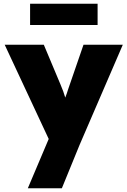

<svg xmlns="http://www.w3.org/2000/svg" viewBox="-20 -771 678 1021"><path d="M128 230 239 -32 5 -533H213L302 -321Q318 -284 327 -252Q331 -262 335 -273.5Q339 -285 343 -298L424 -533H633L403 0L309 230ZM140 -638V-751H499V-638Z"/></svg>

Font: Lexend Deca ExtraBold
Style: Regular
Weight: 800
Designer: Bonnie Shaver-Troup, Thomas Jockin
Foundry: Lexend
Version: Version 1.008; ttfautohint (v1.8.4.7-5d5b)